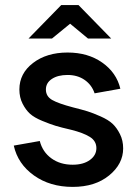

<svg xmlns="http://www.w3.org/2000/svg" viewBox="-20 -724 540 753"><path d="M245 -518Q325 -518 381 -478.5Q437 -439 452 -376L351 -358Q340 -391 312 -410.5Q284 -430 245 -430Q207 -430 183.5 -414.5Q160 -399 160 -373Q160 -346 184.5 -332Q209 -318 266 -303Q302 -294 323 -287.5Q344 -281 374.5 -267.5Q405 -254 421.5 -238.5Q438 -223 450.5 -198Q463 -173 463 -142Q463 -81 408 -36Q353 9 265 9Q176 9 113 -36Q50 -81 34 -153L136 -171Q147 -128 181.5 -103Q216 -78 265 -78Q307 -78 332.5 -96.5Q358 -115 358 -143Q358 -171 332.5 -187Q307 -203 259 -215Q220 -224 198.5 -230.5Q177 -237 145.5 -250Q114 -263 97.5 -278Q81 -293 68.5 -317.5Q56 -342 56 -373Q56 -436 109.5 -477Q163 -518 245 -518ZM92 -573 220 -704H288L416 -573H325L255 -631L184 -573Z"/></svg>

Font: LT Superior Semi-bold
Style: Regular
Weight: 600
Designer: Daniel Lyons
Foundry: LyonsType
Version: Version 1.0